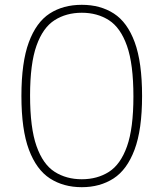

<svg xmlns="http://www.w3.org/2000/svg" viewBox="-20 -769 680 798"><path d="M320 9Q244 9 187.8 -27.2Q131.5 -63.5 100.2 -146.8Q69 -230 69 -370Q69 -510 99.8 -593.2Q130.5 -676.5 186.5 -712.8Q242.5 -749 320 -749Q397 -749 453.2 -712.8Q509.5 -676.5 540 -593.2Q570.5 -510 570.5 -370Q570.5 -230 539.2 -146.8Q508 -63.5 451.8 -27.2Q395.5 9 320 9ZM320 -24Q384.5 -24 432.8 -54.8Q481 -85.5 507.8 -160.5Q534.5 -235.5 534.5 -368Q534.5 -502.5 507.8 -578.2Q481 -654 432.8 -685Q384.5 -716 320 -716Q255.5 -716 207 -685.2Q158.5 -654.5 131.8 -579.5Q105 -504.5 105 -372Q105 -237.5 131.8 -161.8Q158.5 -86 207 -55Q255.5 -24 320 -24Z"/></svg>

Font: Encode Sans SC SemiExpanded Thin
Style: Regular
Weight: 250
Width: 6
Designer: Multiple Designers
Foundry: Impallari Type
Version: Version 3.002